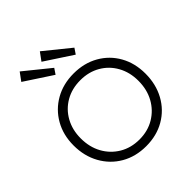

<svg xmlns="http://www.w3.org/2000/svg" viewBox="-205 -869 1010 1010"><g transform="rotate(-45 299.5 -364.5)"><path d="M32 -263Q32 -341 66.5 -401.5Q101 -462 161.5 -496.5Q222 -531 300 -531Q378 -531 438.5 -496.5Q499 -462 533 -401.5Q567 -341 567 -263Q567 -184 533 -122Q499 -60 438.5 -25Q378 10 300 10Q222 10 161.5 -25Q101 -60 66.5 -122Q32 -184 32 -263ZM514 -263Q514 -326 486.5 -375.5Q459 -425 410.5 -453Q362 -481 300 -481Q237 -481 188.5 -453Q140 -425 112.5 -375.5Q85 -326 85 -263Q85 -198 112.5 -148Q140 -98 188.5 -69Q237 -40 300 -40Q362 -40 410.5 -69Q459 -98 486.5 -148Q514 -198 514 -263ZM378 -593 224 -694 257 -739 399 -624ZM107 -739 249 -624 228 -593 74 -694Z"/></g></svg>

Font: Mach ExtraLight
Style: Regular
Weight: 250
Version: Version 1.002